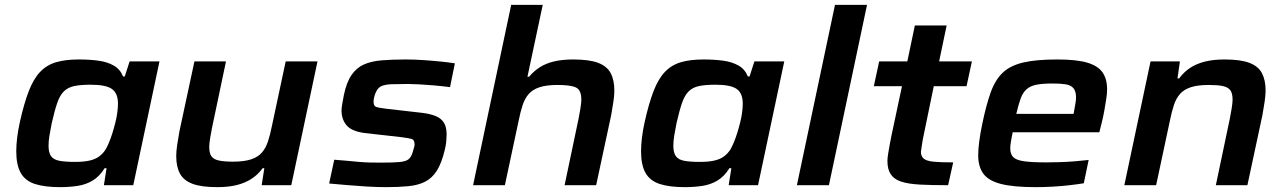

<svg xmlns="http://www.w3.org/2000/svg" viewBox="-20 -763 5297 791"><path d="M228 8Q164 8 124 -5Q84 -18 65.5 -50.5Q47 -83 47 -140Q47 -164 50.5 -194.5Q54 -225 62 -261Q79 -337 98.5 -387.5Q118 -438 145 -466.5Q172 -495 210.5 -506.5Q249 -518 305 -518Q349 -518 385.5 -513Q422 -508 448.5 -493Q475 -478 487 -448H494L514 -510H637L529 0H408L419 -70H411Q390 -36 361.5 -19Q333 -2 298.5 3Q264 8 228 8ZM290 -96Q325 -96 349 -101.5Q373 -107 388.5 -118.5Q404 -130 415 -147Q422 -159 429.5 -177Q437 -195 443.5 -216Q450 -237 455.5 -259Q461 -281 463.5 -301Q466 -321 466 -336Q466 -379 441 -396.5Q416 -414 354 -414Q312 -414 286 -408.5Q260 -403 243.5 -387Q227 -371 216 -339.5Q205 -308 193 -255Q187 -225 183.5 -203Q180 -181 180 -163Q180 -134 190.5 -119.5Q201 -105 225 -100.5Q249 -96 290 -96Z M875 8Q809 8 772.5 -6Q736 -20 721 -48.5Q706 -77 706 -120Q706 -140 710 -166.5Q714 -193 719 -221L781 -510H911L853 -234Q850 -220 846 -195.5Q842 -171 842 -158Q842 -131 851.5 -118.5Q861 -106 882.5 -101.5Q904 -97 940 -97Q986 -97 1014.5 -106.5Q1043 -116 1059 -134.5Q1075 -153 1084 -180.5Q1093 -208 1100 -243L1157 -510H1288L1180 0H1058L1069 -70H1062Q1044 -45 1018 -27.5Q992 -10 957 -1Q922 8 875 8Z M1570 8Q1534 8 1492 5.5Q1450 3 1409.5 -0.5Q1369 -4 1336 -7L1357 -105Q1386 -103 1411 -100.5Q1436 -98 1459 -96Q1482 -94 1504.5 -93.5Q1527 -93 1550 -93Q1600 -93 1626.5 -95.5Q1653 -98 1664 -107.5Q1675 -117 1681 -139Q1684 -149 1686 -156Q1688 -163 1688 -168Q1688 -187 1676 -190.5Q1664 -194 1633 -198L1482 -215Q1429 -222 1408 -246.5Q1387 -271 1387 -308Q1387 -317 1390 -335Q1393 -353 1397 -373Q1408 -425 1428.5 -454.5Q1449 -484 1479.5 -497.5Q1510 -511 1553 -514.5Q1596 -518 1651 -518Q1685 -518 1723 -515.5Q1761 -513 1795.5 -509.5Q1830 -506 1854 -502L1834 -404Q1803 -408 1769.5 -411Q1736 -414 1707.5 -415.5Q1679 -417 1661 -417Q1619 -417 1593 -416Q1567 -415 1552 -408.5Q1537 -402 1529 -384Q1525 -376 1522 -364.5Q1519 -353 1519 -345Q1519 -327 1528.5 -323Q1538 -319 1571 -315L1720 -298Q1752 -294 1774.5 -285Q1797 -276 1808.5 -258Q1820 -240 1820 -208Q1820 -197 1818.5 -180Q1817 -163 1812 -144Q1799 -90 1779.5 -59.5Q1760 -29 1731.5 -14.5Q1703 0 1663 4Q1623 8 1570 8Z M1929 0 2086 -743H2216L2153 -447H2160Q2179 -470 2204 -486Q2229 -502 2263 -510Q2297 -518 2341 -518Q2408 -518 2444.5 -504Q2481 -490 2496 -461.5Q2511 -433 2511 -389Q2511 -370 2507 -343.5Q2503 -317 2498 -289L2436 0H2306L2364 -276Q2367 -290 2371 -315Q2375 -340 2375 -352Q2375 -392 2353 -402.5Q2331 -413 2277 -413Q2231 -413 2202.5 -403.5Q2174 -394 2158 -375.5Q2142 -357 2133 -329.5Q2124 -302 2117 -267L2060 0Z M2802 8Q2738 8 2698 -5Q2658 -18 2639.5 -50.5Q2621 -83 2621 -140Q2621 -164 2624.5 -194.5Q2628 -225 2636 -261Q2653 -337 2672.5 -387.5Q2692 -438 2719 -466.5Q2746 -495 2784.5 -506.5Q2823 -518 2879 -518Q2923 -518 2959.5 -513Q2996 -508 3022.5 -493Q3049 -478 3061 -448H3068L3088 -510H3211L3103 0H2982L2993 -70H2985Q2964 -36 2935.5 -19Q2907 -2 2872.5 3Q2838 8 2802 8ZM2864 -96Q2899 -96 2923 -101.5Q2947 -107 2962.5 -118.5Q2978 -130 2989 -147Q2996 -159 3003.5 -177Q3011 -195 3017.5 -216Q3024 -237 3029.5 -259Q3035 -281 3037.5 -301Q3040 -321 3040 -336Q3040 -379 3015 -396.5Q2990 -414 2928 -414Q2886 -414 2860 -408.5Q2834 -403 2817.5 -387Q2801 -371 2790 -339.5Q2779 -308 2767 -255Q2761 -225 2757.5 -203Q2754 -181 2754 -163Q2754 -134 2764.5 -119.5Q2775 -105 2799 -100.5Q2823 -96 2864 -96Z M3263 0 3420 -743H3552L3395 0Z M3886 0Q3819 0 3771 -2.5Q3723 -5 3693.5 -14.5Q3664 -24 3650 -44.5Q3636 -65 3636 -100Q3636 -111 3639 -130Q3642 -149 3646 -170Q3650 -191 3653 -206L3696 -408H3580L3602 -510H3718L3749 -658H3880L3849 -510H3984L3962 -408H3827L3789 -224Q3784 -202 3781 -184.5Q3778 -167 3776.5 -155.5Q3775 -144 3774 -137Q3774 -120 3785 -110Q3796 -100 3824.5 -97Q3853 -94 3907 -94Z M4246 8Q4156 8 4104.5 -5Q4053 -18 4031.5 -47Q4010 -76 4010 -123Q4010 -149 4014.5 -182.5Q4019 -216 4027 -254Q4043 -331 4061.5 -382.5Q4080 -434 4111 -463.5Q4142 -493 4195.5 -505.5Q4249 -518 4335 -518Q4415 -518 4459 -505Q4503 -492 4522 -465Q4541 -438 4541 -395Q4541 -377 4537.5 -355Q4534 -333 4529.5 -307Q4525 -281 4518 -254L4509 -218H4152Q4148 -198 4145 -181Q4142 -164 4142 -151Q4142 -128 4154.5 -115.5Q4167 -103 4199.5 -98.5Q4232 -94 4291 -94Q4316 -94 4346.5 -95Q4377 -96 4408.5 -98.5Q4440 -101 4465 -104L4445 -8Q4421 -4 4387 0Q4353 4 4316.5 6Q4280 8 4246 8ZM4167 -294H4403L4405 -305Q4408 -323 4410.5 -336.5Q4413 -350 4413 -362Q4413 -387 4402.5 -399.5Q4392 -412 4371 -415.5Q4350 -419 4317 -419Q4275 -419 4250 -414Q4225 -409 4209.5 -395.5Q4194 -382 4185 -357.5Q4176 -333 4167 -294Z M4612 0 4720 -510H4841L4831 -440H4838Q4857 -466 4882.5 -483Q4908 -500 4943 -509Q4978 -518 5025 -518Q5091 -518 5127.5 -504Q5164 -490 5179 -461.5Q5194 -433 5194 -390Q5194 -371 5190 -344Q5186 -317 5181 -289L5119 0H4989L5047 -276Q5050 -290 5054 -315Q5058 -340 5058 -352Q5058 -379 5048.5 -391.5Q5039 -404 5017.5 -408.5Q4996 -413 4960 -413Q4914 -413 4885.5 -403.5Q4857 -394 4841 -375.5Q4825 -357 4816 -329.5Q4807 -302 4800 -267L4743 0Z"/></svg>

Font: Saira Expanded SemiBold
Style: Italic
Weight: 600
Width: 7
Italic angle: -12°
Designer: Hector Gatti with collaboration of the Omnibus-Type team
Foundry: Omnibus-Type
Version: Version 1.101